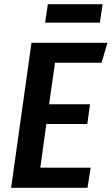

<svg xmlns="http://www.w3.org/2000/svg" viewBox="-20 -895 532 915"><path d="M464 -596H242L214 -398H409L396 -304H201L172 -96H412L397 0H33L130 -691H492ZM195 -787 208 -875H469L456 -787Z"/></svg>

Font: Fira Sans Condensed Medium
Style: Italic
Weight: 500
Width: 3
Italic angle: -8°
Designer: bBox Type GmbH & Carrois Corporate GbR & Edenspiekermann AG
Foundry: bBox Type GmbH & Carrois Corporate GbR & Edenspiekermann AG
Version: Version 4.301